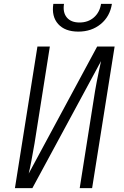

<svg xmlns="http://www.w3.org/2000/svg" viewBox="-20 -970 640 990"><path d="M57 0 173 -730H237L158 -230Q150 -185 142 -141.5Q134 -98 128 -75L481 -730H571L455 0H391L470 -500Q473 -519 478.5 -547Q484 -575 490 -604Q496 -633 501 -655L147 0ZM384 -807Q315 -807 280 -846Q245 -885 255 -950H310Q303 -906 324.5 -880Q346 -854 390 -854Q434 -854 464 -880Q494 -906 501 -950H557Q547 -885 499.5 -846Q452 -807 384 -807Z"/></svg>

Font: NKDuy Mono ExtraLight
Style: Italic
Weight: 200
Italic angle: -9°
Monospace: yes
Designer: NKDuy
Foundry: NKDuy
Version: Version 2.251; ttfautohint (v1.8.4.7-5d5b)